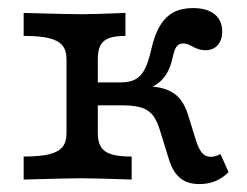

<svg xmlns="http://www.w3.org/2000/svg" viewBox="-20 -447 616 478"><path d="M399.1 -55 379.9 -117Q372.6 -143.3 362 -158Q351.3 -172.7 333.3 -178.7Q315.3 -184.7 285.4 -184.7H211.6V-241.9H280.9Q303.2 -241.9 317.1 -249.5Q331 -257 340.1 -274.2Q349.2 -291.5 356.5 -323.7Q364.7 -360.6 378.5 -383.3Q392.4 -406 412.3 -416.4Q432.2 -426.9 459.9 -426.9Q495.2 -426.9 514.2 -411.6Q533.2 -396.4 533.2 -368.5Q533.2 -347 521.9 -334.5Q510.6 -322 491.5 -322Q482 -322 474.8 -324.4Q467.6 -326.7 459.3 -331.2Q453.7 -334.5 447.7 -336.7Q441.7 -338.8 435.3 -338.8Q425.8 -338.8 419.8 -331.3Q413.9 -323.9 409 -300.2Q400.3 -263 378.4 -243.7Q356.5 -224.4 315.3 -216.9L292.3 -231.2Q343.3 -235 373.8 -229.6Q404.2 -224.1 421.8 -207.4Q439.3 -190.7 449 -158.4L468.2 -96.4Q474.6 -76.4 482.9 -66.5Q491.2 -56.6 504.5 -56.6Q516.1 -56.6 528.8 -63.6L549.1 -18.5Q533.6 -3.2 515.9 4Q498.1 11.3 476.6 11.3Q455.7 11.3 441 4.3Q426.2 -2.7 416 -17.2Q405.8 -31.7 399.1 -55ZM145.6 -115.3V-299.5Q145.6 -321.3 135.4 -333.8Q125.2 -346.3 102.4 -351.9Q79.7 -357.6 38.9 -357.6V-414.8Q151.8 -411.6 183.4 -411.6Q213.3 -411.6 292.3 -414.8V-357.6Q265.9 -357.6 251.1 -351.9Q236.3 -346.3 229.9 -333.8Q223.5 -321.3 223.5 -299.5V-115.3Q223.5 -93.5 231.5 -81Q239.4 -68.5 257.3 -62.9Q275.2 -57.3 307.8 -57.3V0Q218 -3.2 182.8 -3.2Q151.1 -3.2 38.9 0V-57.3Q79.7 -57.3 102.4 -62.9Q125.2 -68.5 135.4 -81Q145.6 -93.5 145.6 -115.3Z"/></svg>

Font: Playfair Micro SmCond SmLight
Style: Regular
Weight: 360
Width: 4
Designer: Claus Eggers Sørensen
Foundry: Claus Eggers Sørensen
Version: Version 2.100;Glyphs 3.2 (3219)